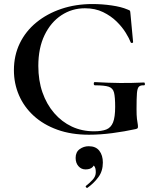

<svg xmlns="http://www.w3.org/2000/svg" viewBox="-20 -656 771 952"><path d="M421 12Q333 12 264 -13Q195 -38 147 -82Q99 -126 74 -184Q49 -242 49 -308Q49 -381 78 -441Q107 -501 160 -544.5Q213 -588 284 -612Q355 -636 439 -636Q486 -636 534 -629Q582 -622 612 -609Q623 -605 624.5 -602.5Q626 -600 627 -586L640 -447Q640 -444 635 -443Q630 -442 628 -446Q621 -465 603.5 -493.5Q586 -522 558 -549.5Q530 -577 491 -596Q452 -615 401 -615Q337 -615 284.5 -580.5Q232 -546 201 -482Q170 -418 170 -329Q170 -257 190.5 -198Q211 -139 248.5 -95.5Q286 -52 336 -28.5Q386 -5 446 -5Q484 -5 507 -14Q530 -23 540.5 -49Q551 -75 551 -126Q551 -174 545.5 -196.5Q540 -219 519 -226Q498 -233 451 -233Q445 -233 445 -241Q445 -249 450 -249Q520 -245 576 -244.5Q632 -244 694 -247Q698 -247 698.5 -240Q699 -233 694 -233Q677 -234 669 -226.5Q661 -219 659 -194Q657 -169 657 -116Q657 -83 659 -67Q661 -51 662.5 -43.5Q664 -36 664 -28Q664 -22 662 -20Q660 -18 653 -16Q598 -4 537.5 4Q477 12 421 12ZM414 275Q410 277 406.5 272.5Q403 268 407 265Q425 251 440 234.5Q455 218 455 198Q455 175 446 166Q437 157 423 156L450 137Q451 160 439.5 172Q428 184 404 184Q383 184 369 168Q355 152 355 127Q355 98 375 83.5Q395 69 420 69Q455 69 472.5 91.5Q490 114 490 150Q490 192 468 222Q446 252 414 275Z"/></svg>

Font: Cormorant Garamond Light
Style: Bold
Weight: 700
Version: Version 4.001